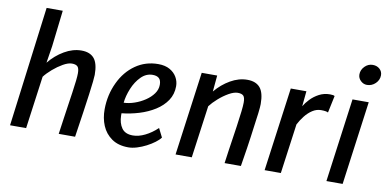

<svg xmlns="http://www.w3.org/2000/svg" viewBox="-75 -1027 2534 1259"><g transform="rotate(10 1191.5 -397.5)"><path d="M42.5 0 145 -799.5H252.5L224.5 -559L206.5 -445.5Q249 -498 305.5 -531Q362 -564 419.5 -564Q476 -564 504 -531Q532 -498 532 -422Q532 -370.5 475.5 0H366.5Q375.5 -63 382 -108.5Q388.5 -154 394.5 -194.5Q400.5 -235 407.5 -282.5Q414.5 -331.5 418 -363Q421.5 -394.5 421.5 -413Q421.5 -446 410 -457.5Q398.5 -469 372.5 -469Q347.5 -469 313.8 -449.8Q280 -430.5 248.2 -403Q216.5 -375.5 197.5 -350.5L149.5 0Z M830.5 8Q764 8 720 -22.5Q676 -53.5 655.2 -103Q634.5 -152.5 635 -211.5Q635.5 -307.5 675 -390.5Q713 -471 779.5 -517.5Q846 -564 930.5 -564Q976.5 -564 1007.5 -546.5Q1038.5 -529 1054.5 -501Q1070.5 -473 1070.5 -441Q1070.5 -387.5 1042.8 -346Q1015 -304.5 968.2 -275Q921.5 -245.5 864.2 -228Q807 -210.5 748.5 -204.5V-188.5Q749.5 -139 772.2 -106.5Q795 -74 846.5 -74Q885 -74 927.2 -94.8Q969.5 -115.5 1008 -152L1037.5 -93.5Q1026 -77.5 1002.5 -59.8Q979 -42 949 -26.5Q919 -11 888 -1.5Q857 8 830.5 8ZM750.5 -275Q785 -276 822 -288.8Q859 -301.5 891.2 -323Q923.5 -344.5 943.5 -372.2Q963.5 -400 963.5 -431.5Q963.5 -462 949 -475Q934.5 -488 906.5 -488Q863.5 -488 830 -454.5Q796 -420.5 775.5 -370.5Q755 -320.5 750.5 -275Z M1144.5 0 1220.5 -557H1323.5L1313.5 -449Q1356.5 -500.5 1411.8 -532.2Q1467 -564 1524 -564Q1580.5 -564 1608.8 -531Q1637 -498 1637 -422Q1637 -404.5 1632 -361.8Q1627 -319 1617 -250.5Q1614.5 -230 1610.2 -199.5Q1606 -169 1598.8 -121Q1591.5 -73 1579.5 0H1471Q1474 -22.5 1483 -85.8Q1492 -149 1507.5 -250.5Q1516.5 -313 1521 -352.5Q1525.5 -392 1525.5 -413Q1525.5 -446 1514.2 -457.5Q1503 -469 1476.5 -469Q1451.5 -469 1417.5 -449.8Q1383.5 -430.5 1351.8 -402.5Q1320 -374.5 1300.5 -348.5L1252.5 0Z M1737.5 0 1813.5 -557H1917.5L1907.5 -455.5Q1921 -479 1945 -504.2Q1969 -529.5 2001.8 -546.8Q2034.5 -564 2074 -564Q2098.5 -564 2105 -558L2081 -444.5Q2069 -452 2034 -452Q2004 -452 1977 -434.5Q1950 -417 1928.2 -389.2Q1906.5 -361.5 1891 -331.5L1845.5 0Z M2149 0 2224.5 -557H2332.5L2257 0ZM2300.5 -667Q2277 -667 2258.8 -684.5Q2240.5 -702 2240.5 -726.5Q2240.5 -756.5 2263.2 -779.8Q2286 -803 2316.5 -803Q2344.5 -803 2362.8 -786.5Q2381 -770 2381 -745Q2381 -713.5 2357 -690.2Q2333 -667 2300.5 -667Z"/></g></svg>

Font: Merriweather Sans Italic
Style: Regular
Weight: 400
Italic angle: -7.5°
Designer: Eben Sorkin
Foundry: Eben Sorkin
Version: Version 1.008; ttfautohint (v1.7.19-72a1) -l 8 -r 50 -G 200 